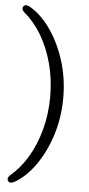

<svg xmlns="http://www.w3.org/2000/svg" viewBox="-58 -766 428 923"><g transform="rotate(5 155.5 -304.0)"><path d="M246.5 -303.5Q246.5 -208 219.2 -122.8Q192 -37.5 146.5 26.2Q101 90 45.5 120.5Q23 131 15.5 114.5Q9.5 102 27.5 86.5Q72.5 49 107.8 -10.2Q143 -69.5 163.2 -144.2Q183.5 -219 183.5 -303.5Q183.5 -387.5 163.5 -462.2Q143.5 -537 108.2 -596.5Q73 -656 27.5 -693.5Q9 -709 15.5 -721.5Q23 -738 45.5 -727.5Q101 -696.5 146.5 -632.8Q192 -569 219.2 -484Q246.5 -399 246.5 -303.5Z"/></g></svg>

Font: Fraunces 72pt S100 Light
Style: Regular
Weight: 300
Version: Version 1.000; ttfautohint (v1.8.3)